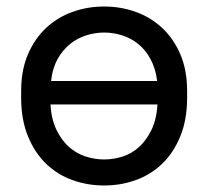

<svg xmlns="http://www.w3.org/2000/svg" viewBox="-20 -560 640 590"><path d="M300 10Q351 10 397 -6.5Q443 -23 478 -56.5Q513 -90 534 -141Q555 -192 555 -260V-280Q555 -345 534 -393.5Q513 -442 478 -474.5Q443 -507 397 -523.5Q351 -540 300 -540Q249 -540 203 -523.5Q157 -507 122 -474.5Q87 -442 66 -393.5Q45 -345 45 -280V-260Q45 -192 66 -141Q87 -90 122 -56.5Q157 -23 203 -6.5Q249 10 300 10ZM300 -70Q272 -70 243.5 -79Q215 -88 192 -108.5Q169 -129 153.5 -161Q138 -193 135 -239H464Q461 -193 445.5 -161Q430 -129 407.5 -108.5Q385 -88 357 -79Q329 -70 300 -70ZM300 -460Q328 -460 355 -451.5Q382 -443 404.5 -425Q427 -407 442.5 -378.5Q458 -350 463 -311H137Q141 -350 157 -378.5Q173 -407 195.5 -425Q218 -443 245.5 -451.5Q273 -460 300 -460Z"/></svg>

Font: Golos Text VF
Style: Regular
Weight: 400
Designer: A.Korolkova, Vitaly Kuzmin
Foundry: ParaType Ltd
Version: Version 2.005